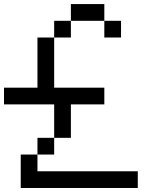

<svg xmlns="http://www.w3.org/2000/svg" viewBox="-20 -937 790 957"><path d="M0 -416.7V-500H166.7V-750H250V-500H500V-416.7H333.3V-250H250V-416.7ZM166.7 -166.7V-83.3H666.7V0H83.3V-166.7ZM166.7 -250H250V-166.7H166.7ZM333.3 -833.3V-750H250V-833.3ZM333.3 -916.7H500V-833.3H333.3ZM500 -833.3H583.3V-750H500Z"/></svg>

Font: Galmuri11 Regular
Style: Regular
Weight: 400
Designer: Minseo Lee (Quiple)
Version: Version 2.356;hotconv 1.1.0;makeotfexe 2.6.0 DEVELOPMENT